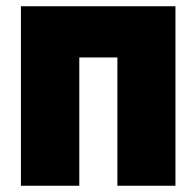

<svg xmlns="http://www.w3.org/2000/svg" viewBox="-20 -570 629 615"><path d="M542 -550V25H356V-386H234V25H47V-550Z"/></svg>

Font: Repo Black
Style: Regular
Weight: 900
Designer: Stefan Peev
Foundry: Context Ltd
Version: Version 1.502